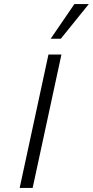

<svg xmlns="http://www.w3.org/2000/svg" viewBox="-20 -927 458 947"><path d="M77 0 219 -658H283L141 0ZM230 -736 347 -907H418L280 -736Z"/></svg>

Font: Ysabeau Office Light
Style: Italic
Weight: 300
Italic angle: -12°
Designer: Christian Thalmann (Catharsis Fonts)
Version: Version 2.001;gftools[0.9.30]; featfreeze: tnum,lnum,ss02